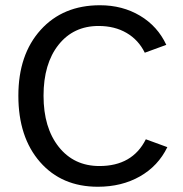

<svg xmlns="http://www.w3.org/2000/svg" viewBox="-20 -700 696 732"><path d="M618 -139Q583 -67 513.5 -27.5Q444 12 353 12Q215 12 132.5 -82.5Q50 -177 50 -335Q50 -492 135 -586Q220 -680 361 -680Q447 -680 514 -640Q581 -600 614 -529L532 -499Q508 -548 462.5 -574.5Q417 -601 356 -601Q260 -601 203 -529Q146 -457 146 -335Q146 -213 204 -140Q262 -67 359 -67Q485 -67 536 -169Z"/></svg>

Font: Atkinson Hyperlegible Pro
Style: Regular
Weight: 400
Designer: Elliott Scott, Megan Eiswerth, Linus Boman, Theodore Petrosky, Jacob Perez
Foundry: Braille Institute
Version: Version 1.5.1